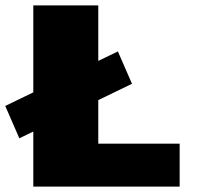

<svg xmlns="http://www.w3.org/2000/svg" viewBox="-30 -695 732 715"><path d="M42 -180 461.5 -383 409 -503.5 -10.5 -300.5ZM94 0H639V-160H336V-675H94Z"/></svg>

Font: Anybody SemiExpanded Black
Style: Regular
Weight: 900
Width: 6
Version: Version 1.113;gftools[0.9.25]